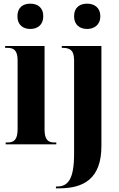

<svg xmlns="http://www.w3.org/2000/svg" viewBox="-20 -787 647 1047"><path d="M145 -629C184 -629 216 -651 216 -698C216 -747 184 -767 145 -767C106 -767 75 -747 75 -698C75 -651 106 -629 145 -629ZM455 -629C493 -629 527 -651 527 -698C527 -747 493 -767 455 -767C416 -767 384 -747 384 -698C384 -651 416 -629 455 -629ZM11 0H287V-10H277C243 -10 223 -24 223 -81V-536H8V-526H22C55 -526 76 -512 76 -458V-83C76 -25 56 -10 21 -10H11ZM285 240H303C436 240 533 188 533 9V-536H317V-526H321C357 -526 384 -517 384 -459V51C384 189 352 230 291 230H285Z"/></svg>

Font: Noto Serif Display ExtraCondensed ExtraBold
Style: Regular
Weight: 800
Width: 2
Designer: Monotype Design Team
Foundry: Monotype Imaging Inc.
Version: Version 2.009